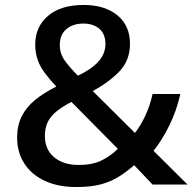

<svg xmlns="http://www.w3.org/2000/svg" viewBox="-20 -744 791 774"><path d="M317 -724Q402 -724 453 -682.5Q504 -641 504 -567Q504 -502 463 -458Q422 -414 354 -377L524 -208Q548 -239 566.5 -279Q585 -319 595 -365H707Q692 -298 663 -239Q634 -180 599 -136L736 0H595L521 -78Q492 -53 461 -33Q430 -13 389 -1.5Q348 10 288 10Q214 10 160.5 -15Q107 -40 78 -85Q49 -130 49 -189Q49 -238 67.5 -275Q86 -312 121.5 -341Q157 -370 207 -395Q180 -424 160.5 -450Q141 -476 131.5 -504Q122 -532 122 -565Q122 -636 173.5 -680Q225 -724 317 -724ZM268 -333Q233 -315 209 -296Q185 -277 173 -253Q161 -229 161 -196Q161 -141 198.5 -110Q236 -79 297 -79Q352 -79 389 -97Q426 -115 455 -144ZM316 -649Q274 -649 247.5 -626.5Q221 -604 221 -562Q221 -528 241 -500Q261 -472 294 -439Q346 -463 375.5 -494.5Q405 -526 405 -567Q405 -607 380.5 -628Q356 -649 316 -649Z"/></svg>

Font: Noto Sans Hebrew Thin Medium
Style: Regular
Weight: 500
Version: Version 3.001